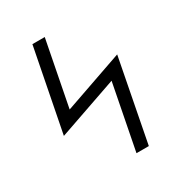

<svg xmlns="http://www.w3.org/2000/svg" viewBox="-175 -855 901 970"><g transform="rotate(-30 275.0 -370.0)"><path d="M338 0 412 -380 64 -259 158 -740H230L156 -360L503 -481L410 0Z"/></g></svg>

Font: Lode Term
Style: Italic
Weight: 400
Italic angle: -11°
Monospace: yes
Designer: Belleve Invis
Foundry: Belleve Invis
Version: Version 29.2.0